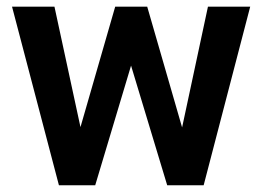

<svg xmlns="http://www.w3.org/2000/svg" viewBox="-20 -548 778 568"><path d="M205.1 -127 320.8 -528.3H402.8L378.4 -389.6L261.7 0H190.9ZM141.1 -528.3 228 -126 235.8 0H154.3L15.6 -528.3ZM510.3 -131.8 595.2 -528.3H720.2L582.5 0H501ZM415.5 -528.3 530.3 -130.9 545.4 0H474.6L356.9 -389.6L333 -528.3Z"/></svg>

Font: Roboto SemiBold
Style: Regular
Weight: 600
Designer: Christian Robertson
Foundry: Google
Version: Version 3.009; 2024